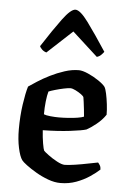

<svg xmlns="http://www.w3.org/2000/svg" viewBox="-54 -802 549 842"><g transform="rotate(5 220.5 -381.5)"><path d="M244 0Q218 0 189.5 -10.5Q161 -21 135.5 -36Q110 -51 92 -64.5Q74 -78 69 -85Q58 -100 50 -137Q42 -174 42 -219Q42 -277 49.5 -328.5Q57 -380 66 -409Q79 -418 103 -433.5Q127 -449 157 -464Q187 -479 219.5 -489.5Q252 -500 282 -500Q298 -500 323 -489Q348 -478 370 -463Q392 -448 400 -437Q405 -429 409.5 -408Q414 -387 417 -362Q420 -337 420 -316Q404 -292 379.5 -272.5Q355 -253 338 -244Q320 -238 267 -231.5Q214 -225 147 -224Q149 -192 153.5 -166Q158 -140 161 -135Q164 -131 182 -117.5Q200 -104 221.5 -92.5Q243 -81 256 -81Q271 -81 301 -85.5Q331 -90 360 -96Q389 -102 401 -104Q405 -100 409.5 -92.5Q414 -85 414 -74Q398 -59 372 -41.5Q346 -24 313.5 -12Q281 0 244 0ZM212 -286Q231 -286 253.5 -287.5Q276 -289 294.5 -292Q313 -295 322 -299Q321 -312 319 -330Q317 -348 315 -363Q313 -378 312 -383Q311 -388 300 -396Q289 -404 275 -411Q261 -418 252 -418Q242 -418 223 -414Q204 -410 185 -404.5Q166 -399 157 -395Q152 -378 149 -350.5Q146 -323 146 -294Q155 -290 175 -288Q195 -286 212 -286ZM133 -565Q122 -568 114 -575.5Q106 -583 103 -590Q152 -666 188 -714.5Q224 -763 244 -763Q265 -763 301 -714Q337 -665 386 -590Q382 -584 374 -576Q366 -568 355 -565L243 -667Z"/></g></svg>

Font: Texturina 72pt SemiBold
Style: Regular
Weight: 600
Designer: Guillermo Torres Carreño
Foundry: Omnibus-Type
Version: Version 1.002; ttfautohint (v1.8.3)